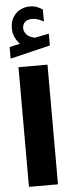

<svg xmlns="http://www.w3.org/2000/svg" viewBox="-59 -902 345 930"><g transform="rotate(-5 113.5 -437.0)"><path d="M59.6 -695.8Q45.4 -710.9 36.4 -730.2Q27.3 -749.5 27.3 -774.9Q27.3 -793.9 32.7 -809.1Q38.1 -824.2 46.9 -835.9Q60.5 -853.5 80.6 -862.5Q100.6 -871.6 121.6 -871.6Q143.1 -871.6 156.7 -866Q170.4 -860.4 184.6 -852.1L185.1 -793Q170.4 -800.8 157 -805.7Q143.6 -810.5 128.4 -810.5Q119.6 -810.5 110.4 -808.1Q101.1 -805.7 93.8 -798.8Q82 -788.1 82 -768.6Q82.5 -754.4 92.3 -741Q102.1 -727.5 125 -721.2Q127.4 -720.2 129.6 -719.5Q131.8 -718.8 134.3 -718.8Q136.2 -718.8 138.2 -719.2L203.6 -732.4V-674.8L8.8 -627.9V-684.1ZM43 -583.3H184.1V-1.4H43Z"/></g></svg>

Font: Vazir Black FD-UI
Style: Black-FD-UI
Weight: 900
Designer: Saber Rastikerdar
Foundry: Saber Rastikerdar
Version: Version 30.0.0